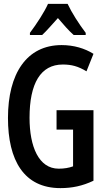

<svg xmlns="http://www.w3.org/2000/svg" viewBox="-20 -958 540 988"><path d="M134 -789V-778H197C219 -798 247 -831 278 -865C307 -831 333 -801 359 -778H421V-789C386 -835 349 -893 328 -938H227C209 -897 168 -834 134 -789ZM291 10C351 10 404 -1 461 -28V-391H271V-291H356V-102C334 -94 310 -90 282 -90C179 -90 132 -204 132 -352C132 -529 189 -626 303 -626C348 -626 382 -617 425 -591L461 -681C416 -709 360 -726 297 -726C117 -726 21 -579 21 -351C21 -133 103 10 291 10Z"/></svg>

Font: Noto Sans Mono ExtraCondensed SemiBold
Style: Regular
Weight: 600
Width: 2
Designer: Monotype Design Team
Foundry: Monotype Imaging Inc.
Version: Version 2.014